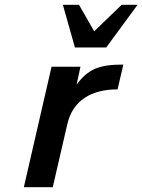

<svg xmlns="http://www.w3.org/2000/svg" viewBox="-20 -777 591 797"><path d="M551 -757H485L371 -647L308 -757H241L291 -580H421ZM79 0H199L260 -264C283 -360 359 -406 468 -406L492 -509C392 -509 347 -491 298 -426L314 -500H194Z"/></svg>

Font: Perun SemiBold Italic
Style: Regular
Weight: 400
Italic angle: -12°
Foundry: Copyright (c) Stefan Peev, Context Ltd, 2016
Version: Version 1.026